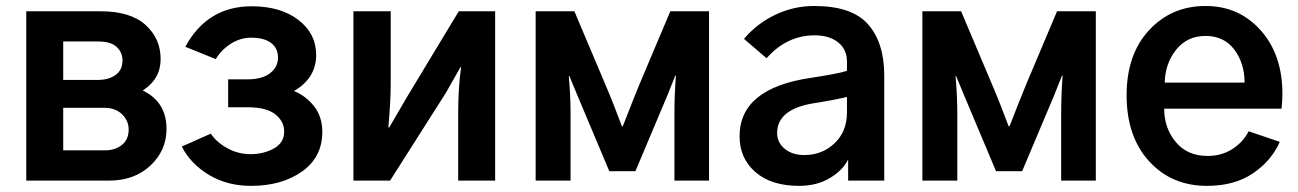

<svg xmlns="http://www.w3.org/2000/svg" viewBox="-20 -601 4321 639"><path d="M67.4 0V-563.5H314.5Q414.1 -563.5 464.4 -518.1Q514.6 -472.7 514.6 -404.3Q514.6 -337.9 455.1 -299.8Q534.2 -261.7 534.2 -171.9Q534.2 -100.6 481 -50.3Q427.7 0 343.8 0ZM190.4 -100.6H329.1Q363.3 -100.6 385.7 -118.7Q408.2 -136.7 408.2 -169.9Q408.2 -199.2 386.2 -220.7Q364.3 -242.2 327.1 -242.2H190.4ZM190.4 -335H305.7Q341.8 -335 364.7 -351.6Q387.7 -368.2 387.7 -399.4Q387.7 -426.8 368.2 -444.8Q348.6 -462.9 307.6 -462.9H190.4Z M585 -113.3 681.6 -156.2Q700.2 -127.9 736.3 -107.9Q772.5 -87.9 813.5 -87.9Q857.4 -87.9 891.6 -106.9Q925.8 -126 925.8 -163.1Q925.8 -197.3 896 -220.7Q866.2 -244.1 802.7 -244.1H739.3V-336.9H802.7Q852.5 -336.9 878.9 -357.4Q905.3 -377.9 905.3 -409.2Q905.3 -440.4 882.3 -458Q859.4 -475.6 815.4 -475.6Q780.3 -475.6 748.5 -455.6Q716.8 -435.5 698.2 -404.3L596.7 -445.3Q669.9 -580.1 817.4 -580.1Q914.1 -580.1 973.1 -534.7Q1032.2 -489.3 1032.2 -418Q1032.2 -340.8 958 -297.9H959Q999 -281.2 1025.9 -246.6Q1052.7 -211.9 1052.7 -162.1Q1052.7 -78.1 985.4 -30.3Q918 17.6 815.4 17.6Q736.3 17.6 675.3 -19Q614.3 -55.7 585 -113.3Z M1156.2 0V-563.5H1280.3V-319.3Q1280.3 -265.6 1272.5 -176.8H1275.4L1334 -277.3L1506.8 -563.5H1627.9V0H1504.9V-227.5Q1504.9 -307.6 1514.6 -377.9H1512.7L1463.9 -292L1278.3 0Z M1762.7 0V-563.5H1891.6L1993.2 -323.2Q2020.5 -259.8 2049.8 -180.7H2052.7Q2091.8 -281.2 2109.4 -323.2L2210.9 -563.5H2339.8V0H2224.6V-225.6Q2224.6 -283.2 2229.5 -349.6H2227.5L2200.2 -281.2L2094.7 -31.2H2007.8L1904.3 -277.3L1875 -347.7H1873Q1878.9 -281.2 1878.9 -225.6V0Z M2566.4 -158.2Q2566.4 -127 2591.3 -106Q2616.2 -85 2657.2 -85Q2715.8 -85 2757.3 -124Q2798.8 -163.1 2798.8 -226.6V-278.3Q2753.9 -267.6 2690.4 -257.8Q2566.4 -238.3 2566.4 -158.2ZM2441.4 -147.5Q2441.4 -306.6 2677.7 -341.8Q2763.7 -354.5 2798.8 -365.2V-395.5Q2798.8 -436.5 2769.5 -460Q2740.2 -483.4 2691.4 -483.4Q2598.6 -483.4 2531.2 -407.2L2456.1 -471.7Q2500 -523.4 2561 -552.2Q2622.1 -581.1 2689.5 -581.1Q2815.4 -581.1 2869.1 -520Q2922.9 -459 2922.9 -349.6V0H2802.7V-70.3Q2785.2 -34.2 2741.7 -8.3Q2698.2 17.6 2639.6 17.6Q2546.9 17.6 2494.1 -28.3Q2441.4 -74.2 2441.4 -147.5Z M3049.8 0V-563.5H3178.7L3280.3 -323.2Q3307.6 -259.8 3336.9 -180.7H3339.8Q3378.9 -281.2 3396.5 -323.2L3498 -563.5H3627V0H3511.7V-225.6Q3511.7 -283.2 3516.6 -349.6H3514.6L3487.3 -281.2L3381.8 -31.2H3294.9L3191.4 -277.3L3162.1 -347.7H3160.2Q3166 -281.2 3166 -225.6V0Z M3729.5 -284.2Q3729.5 -419.9 3804.2 -500.5Q3878.9 -581.1 3992.2 -581.1Q4103.5 -581.1 4175.8 -500Q4248 -418.9 4248 -289.1Q4248 -263.7 4245.1 -239.3H3854.5Q3854.5 -174.8 3893.1 -128.4Q3931.6 -82 3999 -82Q4045.9 -82 4081.5 -105Q4117.2 -127.9 4135.7 -164.1L4239.3 -128.9Q4211.9 -66.4 4150.4 -24.4Q4088.9 17.6 3997.1 17.6Q3878.9 17.6 3804.2 -64.5Q3729.5 -146.5 3729.5 -284.2ZM3856.4 -326.2H4122.1Q4122.1 -390.6 4087.9 -436Q4053.7 -481.4 3992.2 -481.4Q3930.7 -481.4 3894 -435.1Q3857.4 -388.7 3856.4 -326.2Z"/></svg>

Font: Gothic A1
Style: Bold
Weight: 700
Version: Version 2.50